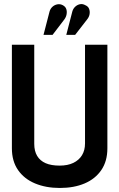

<svg xmlns="http://www.w3.org/2000/svg" viewBox="-20 -922 593 953"><path d="M299 -825Q308 -837 310.5 -851Q313 -865 309 -877Q305 -889 292 -896Q279 -903 265 -900.5Q251 -898 240.5 -888.5Q230 -879 226 -865L196 -749H241ZM412 -825Q422 -837 424.5 -851Q427 -865 422.5 -877.5Q418 -890 404 -896Q390 -904 376.5 -901Q363 -898 353 -888.5Q343 -879 339 -865L309 -749H353ZM513 -186V-700H402V-210Q402 -176 387 -151.5Q372 -127 344 -113.5Q316 -100 276 -100Q234 -100 206.5 -112Q179 -124 164.5 -148Q150 -172 150 -208V-700H39V-186Q39 -122 69.5 -78Q100 -34 154 -11.5Q208 11 277 11Q347 11 400 -11.5Q453 -34 483 -78Q513 -122 513 -186Z"/></svg>

Font: Advent Pro Expanded
Style: Bold
Weight: 700
Width: 7
Designer: VivaRado, Andreas Kalpakidis
Foundry: VivaRado, Andreas Kalpakidis
Version: Version 3.000